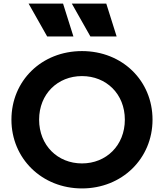

<svg xmlns="http://www.w3.org/2000/svg" viewBox="-20 -1043 918 1075"><path d="M391 -839 333 -1023H140L244 -839ZM633 -839 575 -1023H382L486 -839ZM439 12C663 12 834 -155 834 -373C834 -591 665 -757 439 -757C213 -757 44 -591 44 -373C44 -155 215 12 439 12ZM439 -128C303 -128 199 -229 199 -373C199 -517 303 -617 439 -617C575 -617 679 -517 679 -373C679 -229 575 -128 439 -128Z"/></svg>

Font: Plus Jakarta Sans ExtraBold
Style: Regular
Weight: 800
Designer: Gumpita Rahayu
Foundry: Tokotype
Version: Version 2.071;gftools[0.9.30]